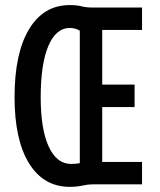

<svg xmlns="http://www.w3.org/2000/svg" viewBox="-20 -723 626 753"><path d="M253.9 9.8Q150.9 9.8 94 -82.3Q37.1 -174.3 37.1 -341.8Q37.1 -514.2 94 -608.6Q150.9 -703.1 253.9 -703.1Q280.3 -703.1 299.8 -698.2Q319.3 -693.4 341.8 -693.4H380.9V0H341.8Q324.7 0 303 4.9Q281.2 9.8 253.9 9.8ZM317.4 0V-87.9H537.1V0ZM258.8 -80.1Q278.3 -80.1 293 -83V-602.5Q275.9 -613.3 253.9 -613.3Q199.2 -613.3 169.4 -542.2Q139.6 -471.2 139.6 -341.8Q139.6 -216.8 170.9 -148.4Q202.1 -80.1 258.8 -80.1ZM327.1 -303.2V-391.1H507.8V-303.2ZM312.5 -605.5V-693.4H537.1V-605.5Z"/></svg>

Font: Cascadia Code PL
Style: Regular
Weight: 400
Monospace: yes
Designer: Aaron Bell
Foundry: Saja Typeworks
Version: Version 2102.003